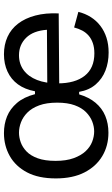

<svg xmlns="http://www.w3.org/2000/svg" viewBox="186 -756 583 996"><g transform="rotate(-90 478.0 -258.5)"><path d="M287 12Q219 12 165.5 -20Q112 -52 81 -112.5Q50 -173 50 -261Q50 -351 81.5 -410.5Q113 -470 166.5 -500Q220 -530 285 -530Q332 -530 371.5 -514Q411 -498 441.5 -462.5Q472 -427 487 -369H502Q512 -422 538 -457.5Q564 -493 604 -511.5Q644 -530 694 -530Q744 -530 784.5 -511.5Q825 -493 853 -456.5Q881 -420 895 -367Q909 -314 906 -246L498 -243V-305L821 -307Q816 -378 779.5 -415Q743 -452 689 -452Q644 -452 611 -427.5Q578 -403 560.5 -358Q543 -313 543 -251Q543 -161 582.5 -111Q622 -61 699 -61Q729 -61 752 -69Q775 -77 791 -91Q807 -105 817 -124Q827 -143 833 -166L914 -144Q905 -108 886.5 -79Q868 -50 841 -29.5Q814 -9 779.5 2Q745 13 703 13Q652 13 609.5 -3.5Q567 -20 537.5 -54Q508 -88 499 -140H486Q471 -89 442.5 -55Q414 -21 374.5 -4.5Q335 12 287 12ZM294 -62Q319 -62 345 -72Q371 -82 393.5 -104Q416 -126 429.5 -163Q443 -200 443 -254Q443 -309 429 -347Q415 -385 392 -408Q369 -431 341.5 -441.5Q314 -452 287 -452Q263 -452 237.5 -443Q212 -434 190 -413Q168 -392 154.5 -355Q141 -318 141 -262Q141 -207 155 -168.5Q169 -130 191 -106.5Q213 -83 240 -72.5Q267 -62 294 -62Z"/></g></svg>

Font: Bricolage Grotesque 18pt
Style: Regular
Weight: 400
Version: Version 1.001;gftools[0.9.33.dev8+g029e19f]